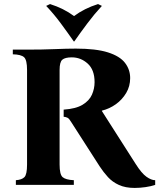

<svg xmlns="http://www.w3.org/2000/svg" viewBox="-20 -909 783 944"><path d="M642 15Q597 15 565 0.5Q533 -14 511 -38Q489 -62 470 -91L330 -309Q320 -326 312 -330Q304 -334 293 -335V-370Q353 -374 386 -394Q419 -414 432 -443.5Q445 -473 445 -505Q445 -566 411 -596.5Q377 -627 333 -627Q300 -627 286.5 -615.5Q273 -604 273 -565V-100Q273 -51 288 -38Q303 -25 343 -23V0H58V-23Q87 -25 100 -38Q113 -51 113 -100V-565Q113 -614 98.5 -627.5Q84 -641 43 -642V-665H113Q188 -665 249 -667.5Q310 -670 353 -670Q452 -670 510.5 -651.5Q569 -633 594.5 -600Q620 -567 620 -525Q620 -485 600.5 -452Q581 -419 549.5 -396.5Q518 -374 481 -365V-363L647 -103Q676 -57 700 -40Q724 -23 743 -23V0Q723 7 695.5 11Q668 15 642 15ZM462 -889 481 -880Q444 -840 409.5 -794Q375 -748 345 -705H343Q313 -748 279 -794Q245 -840 207 -880L226 -889Q293 -868 344 -830Q395 -868 462 -889Z"/></svg>

Font: Bona Nova
Style: Bold
Weight: 700
Designer: Mateusz Machalski
Foundry: Capitalics
Version: Version 4.001; ttfautohint (v1.8.3)